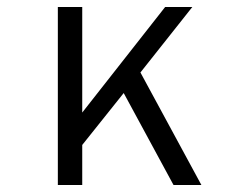

<svg xmlns="http://www.w3.org/2000/svg" viewBox="-20 -531 656 551"><path d="M335 -264 216 -115V0H146V-511H216V-208L454 -511H532L383 -323L558 0H478Z"/></svg>

Font: Overpass Mono Light
Style: Regular
Weight: 300
Monospace: yes
Designer: Delve Withrington, Dave Bailey
Foundry: Delve Fonts
Version: Version 1.000;DELV;Overpass